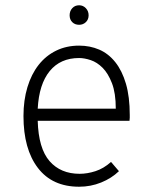

<svg xmlns="http://www.w3.org/2000/svg" viewBox="-20 -696 576 728"><path d="M123 -238Q126 -133 168 -85Q210 -37 282 -37Q311 -37 342 -47Q373 -57 401 -82Q409 -73 416 -64.5Q423 -56 431 -47Q403 -20 363.5 -4Q324 12 280 12Q178 12 123.5 -59.5Q69 -131 69 -256Q69 -316 84 -365.5Q99 -415 126.5 -450Q154 -485 193 -504Q232 -523 280 -523Q321 -523 356 -508Q391 -493 417 -460.5Q443 -428 457.5 -378.5Q472 -329 472 -260Q472 -255 472 -249.5Q472 -244 471 -238ZM280 -476Q209 -476 168.5 -426.5Q128 -377 123 -284H419Q419 -343 404.5 -380.5Q390 -418 369 -439Q348 -460 324 -468Q300 -476 280 -476ZM280 -602Q264 -602 254 -612Q244 -622 244 -638Q244 -654 254 -665Q264 -676 280 -676Q295 -676 305.5 -665Q316 -654 316 -638Q316 -622 305.5 -612Q295 -602 280 -602Z"/></svg>

Font: Transpass ExtraLight
Style: Regular
Weight: 200
Designer: Delve Withrington
Foundry: Delve Fonts
Version: Version 1.001;December 18, 2019;FontCreator 12.0.0.2547 64-b